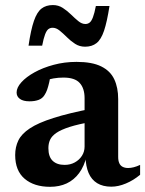

<svg xmlns="http://www.w3.org/2000/svg" viewBox="-20 -708 560 740"><path d="M337.5 -290 336 -239Q282 -229.5 248.5 -218.8Q215 -208 197.2 -195.8Q179.5 -183.5 173 -169.2Q166.5 -155 166.5 -137Q166.5 -104 183 -88.2Q199.5 -72.5 229 -72.5Q251 -72.5 268.2 -82Q285.5 -91.5 295.8 -107.5Q306 -123.5 306 -143V-329.5Q306 -367.5 287.2 -388.2Q268.5 -409 224.5 -409Q204.5 -409 186.2 -405.8Q168 -402.5 152.5 -397L177 -430.5Q173.5 -408 169.8 -391.2Q166 -374.5 161.8 -362.5Q157.5 -350.5 151.5 -341.5Q143.5 -328.5 128.8 -323Q114 -317.5 94 -317.5Q69.5 -317.5 56.8 -326.8Q44 -336 44 -351.5Q44 -370.5 62.5 -391Q81 -411.5 113 -429.2Q145 -447 186.8 -458.2Q228.5 -469.5 275 -469.5Q335 -469.5 370.2 -452Q405.5 -434.5 420.5 -402.2Q435.5 -370 435.5 -326V-103.5Q435.5 -88.5 439.8 -79Q444 -69.5 452.8 -65Q461.5 -60.5 474 -60.5Q484 -60.5 495.8 -63.5Q507.5 -66.5 520 -72.5V-34.5Q494.5 -13 465.2 -0.8Q436 11.5 409 11.5Q376.5 11.5 354.5 -2Q332.5 -15.5 321.5 -41.2Q310.5 -67 309.5 -104.5L314 -107.5Q305 -68 285.2 -41.2Q265.5 -14.5 237.2 -1.2Q209 12 173 12Q111.5 12 75 -19Q38.5 -50 38.5 -110.5Q38.5 -141.5 50.8 -166.8Q63 -192 95 -213.2Q127 -234.5 185.8 -253.2Q244.5 -272 337.5 -290ZM402 -685Q392.5 -623.5 381 -589.5Q369.5 -555.5 352 -541.8Q334.5 -528 308 -528Q286.5 -528 269.5 -539Q252.5 -550 238 -564.5Q223.5 -579 210 -590Q196.5 -601 183 -601Q173.5 -601 166.5 -595.8Q159.5 -590.5 153.8 -575.5Q148 -560.5 142.5 -532H90Q99 -593.5 110.8 -627.5Q122.5 -661.5 140 -675Q157.5 -688.5 184 -688.5Q205 -688.5 222 -677.5Q239 -666.5 253.8 -652Q268.5 -637.5 282 -626.5Q295.5 -615.5 309 -615.5Q318.5 -615.5 325.5 -621Q332.5 -626.5 338.2 -641.5Q344 -656.5 349.5 -685Z"/></svg>

Font: Newsreader SemiBold
Style: Regular
Weight: 600
Designer: Hugues Gentile
Foundry: Production Type
Version: Version 1.003